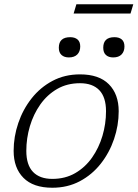

<svg xmlns="http://www.w3.org/2000/svg" viewBox="-20 -871 646 901"><path d="M355.5 -522Q445 -522 491 -475.5Q537 -429 537 -349Q537 -282.5 515.2 -218.5Q493.5 -154.5 452.8 -102.8Q412 -51 354.5 -20.5Q297 10 225.5 10Q136 10 90 -36.5Q44 -83 44 -163Q44 -229.5 65.8 -293.5Q87.5 -357.5 128.2 -409.2Q169 -461 226.5 -491.5Q284 -522 355.5 -522ZM225.5 -31.5Q286 -31.5 332.8 -58.5Q379.5 -85.5 411.8 -131.2Q444 -177 460.8 -233.5Q477.5 -290 477.5 -349Q477.5 -415 446 -447.8Q414.5 -480.5 355.5 -480.5Q295 -480.5 248.2 -453.5Q201.5 -426.5 169.2 -380.8Q137 -335 120.2 -278.5Q103.5 -222 103.5 -163Q103.5 -97 135 -64.2Q166.5 -31.5 225.5 -31.5ZM303 -601.5Q281.5 -601.5 268.8 -613Q256 -624.5 256 -647Q256 -696.5 309.5 -696.5Q331 -696.5 343.8 -685.8Q356.5 -675 356.5 -653Q356.5 -629.5 342.8 -615.5Q329 -601.5 303 -601.5ZM511 -601.5Q489.5 -601.5 477 -613Q464.5 -624.5 464.5 -647Q464.5 -696.5 517 -696.5Q539 -696.5 551.5 -685.8Q564 -675 564 -653Q564 -629.5 550.5 -615.5Q537 -601.5 511 -601.5ZM325.5 -807.5 338.5 -851H605.5L592.5 -807.5Z"/></svg>

Font: Newsreader 6pt Light
Style: Italic
Weight: 300
Italic angle: -17°
Designer: Hugues Gentile
Foundry: Production Type
Version: Version 1.003; ttfautohint (v1.8.3)